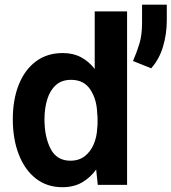

<svg xmlns="http://www.w3.org/2000/svg" viewBox="-20 -775 719 805"><path d="M33.7 -275.2Q33.7 -357.2 58.6 -419.7Q83.5 -482.2 130.3 -517.4Q177.2 -552.6 243.3 -552.6Q286.9 -552.6 320.1 -534.8Q353.3 -517 377.1 -485.8V-727.3H512.8V0H389.9L383.2 -64.3Q358.7 -30.2 323.9 -10.1Q289.1 9.9 241.8 9.9Q176.8 9.9 130.3 -26.5Q83.8 -62.9 58.8 -127.3Q33.7 -191.8 33.7 -275.2ZM166.5 -275.2Q166.5 -200.6 192.3 -150.9Q218 -101.2 275.2 -101.2Q311.1 -101.2 335.4 -120.2Q359.7 -139.2 372.7 -169.7Q385.7 -200.3 387.4 -234.7Q389.2 -247.9 389.2 -267.8Q389.2 -287.6 387.4 -301.5Q385.7 -358.3 358.8 -399.3Q332 -440.3 278.1 -440.3Q238.6 -440.3 214.1 -418.1Q189.6 -396 178.1 -358.5Q166.5 -321 166.5 -275.2ZM679.3 -755.3V-687.5Q679 -632.1 663.5 -579.7Q648.1 -527.3 614 -488.6L537.6 -519.2Q553.6 -555.8 564.6 -592.2Q575.6 -628.6 575.6 -680.4V-755.3Z"/></svg>

Font: Interface
Style: Bold
Weight: 700
Designer: Rasmus Andersson
Foundry: rsms
Version: Version 1.8